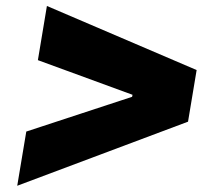

<svg xmlns="http://www.w3.org/2000/svg" viewBox="-20 -612 733 634"><path d="M600.9 -210.2 36.9 1.4 66.8 -177.6 416.2 -292.3 417.6 -299 105.1 -413.4 134.9 -592.3 629.3 -380.7Z"/></svg>

Font: Karasuma Gothic
Style: Italic
Weight: 900
Italic angle: -9.39999°
Designer: Rasmus Andersson / Ryoko Nishizuka
Foundry: Genbu
Version: Version 1.00